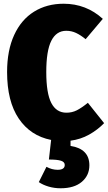

<svg xmlns="http://www.w3.org/2000/svg" viewBox="-20 -736 578 1029"><path d="M358 18V46Q459 62 459 150Q459 204 418.5 238.5Q378 273 305 273Q271 273 240.5 264Q210 255 188 240L229 158Q258 174 289 174Q327 174 327 148Q327 132 307 125.5Q287 119 242 119L254 14Q143 -8 80.5 -100.5Q18 -193 18 -350Q18 -466 56 -548.5Q94 -631 162.5 -673.5Q231 -716 321 -716Q442 -716 531 -635L439 -526Q412 -548 387.5 -559.5Q363 -571 335 -571Q282 -571 255 -517.5Q228 -464 228 -350Q228 -236 255 -184Q282 -132 336 -132Q366 -132 391 -144.5Q416 -157 451 -185L538 -76Q503 -40 457.5 -14.5Q412 11 358 18Z"/></svg>

Font: Fira Sans Condensed Black
Style: Regular
Weight: 900
Width: 3
Designer: Carrois Corporate & Edenspiekermann AG
Foundry: Carrois Corporate GbR & Edenspiekermann AG
Version: Version 4.203